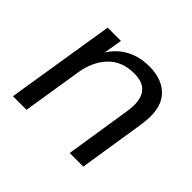

<svg xmlns="http://www.w3.org/2000/svg" viewBox="-120 -652 808 808"><g transform="rotate(45 284.0 -247.5)"><path d="M37 0 115 -486H194L180 -403Q207 -447 251.5 -471Q296 -495 355 -495Q436 -495 477.5 -446Q519 -397 502 -294L456 0H375L421 -294Q443 -429 331 -429Q258 -429 215 -384Q172 -339 160 -264L118 0Z"/></g></svg>

Font: Nunito Sans
Style: Italic
Weight: 400
Italic angle: -9°
Designer: Vernon Adams
Foundry: Vernon Adams
Version: Version 3.006; ttfautohint (v1.8.3)